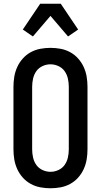

<svg xmlns="http://www.w3.org/2000/svg" viewBox="-20 -999 540 1027"><path d="M250 8Q223 8 196 3Q169 -2 145 -15Q121 -28 102.5 -48.5Q84 -69 72.5 -94Q61 -119 56.5 -146Q52 -173 52 -200V-535Q52 -562 56.5 -589Q61 -616 72.5 -641Q84 -666 102.5 -686.5Q121 -707 145 -720Q169 -733 196 -738Q223 -743 250 -743Q277 -743 304 -738Q331 -733 355 -720Q379 -707 397.5 -686.5Q416 -666 427.5 -641Q439 -616 443.5 -589Q448 -562 448 -535V-200Q448 -173 443.5 -146Q439 -119 427.5 -94Q416 -69 397.5 -48.5Q379 -28 355 -15Q331 -2 304 3Q277 8 250 8ZM250 -80Q272 -80 292.5 -89.5Q313 -99 325.5 -116.5Q338 -134 343 -156Q348 -178 348 -200V-535Q348 -557 343 -579Q338 -601 325.5 -618.5Q313 -636 292.5 -645.5Q272 -655 250 -655Q228 -655 207.5 -645.5Q187 -636 174.5 -618.5Q162 -601 157 -579Q152 -557 152 -535V-200Q152 -178 157 -156Q162 -134 174.5 -116.5Q187 -99 207.5 -89.5Q228 -80 250 -80ZM156 -804 102 -841 195 -979H305L398 -841L344 -804L250 -914Z"/></svg>

Font: Iosevka Semibold
Style: Regular
Weight: 600
Monospace: yes
Designer: Belleve Invis
Foundry: Belleve Invis
Version: Version 33.2.3; ttfautohint (v1.8.4)